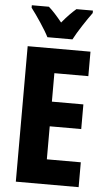

<svg xmlns="http://www.w3.org/2000/svg" viewBox="-61 -969 557 1008"><g transform="rotate(5 217.0 -465.0)"><path d="M161 -770H293C314 -811 359 -879 387 -917V-930H300C277 -910 255 -888 226 -853C200 -885 176 -912 155 -930H65V-917C93 -881 143 -807 161 -770ZM393 0V-131H214V-305H380V-435H214V-585H393V-714H62V0Z"/></g></svg>

Font: Noto Sans Myanmar ExtraCondensed ExtraBold
Style: Regular
Weight: 800
Width: 2
Designer: Monotype Design Team
Foundry: Monotype Imaging Inc.
Version: Version 2.107